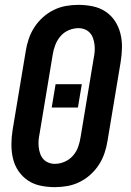

<svg xmlns="http://www.w3.org/2000/svg" viewBox="-20 -763 540 791"><path d="M206 8Q176 8 147 2Q118 -4 95 -19.5Q72 -35 56 -58.5Q40 -82 33.5 -110Q27 -138 27 -167.5Q27 -197 32 -228L86 -552Q90 -578 98.5 -603Q107 -628 121.5 -650.5Q136 -673 156.5 -691.5Q177 -710 201.5 -722Q226 -734 252 -738.5Q278 -743 303 -743Q333 -743 362 -737Q391 -731 414.5 -715.5Q438 -700 453.5 -676.5Q469 -653 476 -625Q483 -597 482.5 -567.5Q482 -538 477 -507L423 -183Q419 -157 410.5 -132Q402 -107 387.5 -84.5Q373 -62 352.5 -43.5Q332 -25 307.5 -13Q283 -1 257 3.5Q231 8 206 8ZM206 -88Q226 -88 246 -96.5Q266 -105 280.5 -121.5Q295 -138 302 -158Q309 -178 312 -198L366 -523Q369 -537 370 -551Q371 -565 369.5 -578.5Q368 -592 363.5 -605Q359 -618 350.5 -627.5Q342 -637 329.5 -642Q317 -647 303 -647Q283 -647 263 -638.5Q243 -630 229 -613.5Q215 -597 207.5 -577Q200 -557 197 -537L143 -212Q140 -198 139 -184Q138 -170 139.5 -156.5Q141 -143 145.5 -130Q150 -117 158.5 -107.5Q167 -98 179.5 -93Q192 -88 206 -88ZM193 -320 209 -416H317L301 -320Z"/></svg>

Font: Iosevka Term Curly
Style: Bold Italic
Weight: 700
Italic angle: -9°
Designer: Belleve Invis
Foundry: Belleve Invis
Version: Version 32.3.0